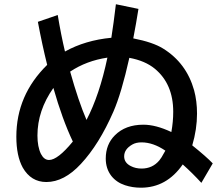

<svg xmlns="http://www.w3.org/2000/svg" viewBox="-20 -853 1039 906"><path d="M252.4 -782.2Q268.1 -687.5 286.6 -609.9Q382.3 -663.1 505.4 -674.8Q516.1 -742.2 526.9 -833L633.3 -811Q622.6 -742.7 608.9 -671.9Q701.7 -653.8 749.5 -624Q859.9 -555.7 896 -426.8Q909.7 -376 909.7 -316.9Q909.7 -243.2 887.2 -167Q953.6 -113.8 983.9 -82L930.2 9.8Q888.2 -36.1 842.3 -77.1Q766.1 32.7 645 32.7Q605 32.7 569.8 21Q529.8 7.8 505.4 -22.9Q479 -57.1 479 -105Q479 -171.4 522 -214.4Q571.8 -264.6 656.7 -264.6Q715.3 -264.6 788.6 -230Q797.4 -278.3 797.4 -325.7Q797.4 -457 710.4 -528.8Q664.6 -566.4 590.3 -580.1Q553.2 -413.6 515.1 -326.2Q447.8 -171.9 361.8 -79.6Q282.7 5.9 198.7 5.9Q126.5 5.9 87.4 -62Q57.1 -117.2 57.1 -208Q57.1 -404.3 202.6 -546.9Q179.2 -640.6 158.7 -750ZM760.3 -142.1Q702.6 -181.2 647.9 -181.2Q621.6 -181.2 604 -170.9Q565.9 -148.9 565.9 -115.2Q565.9 -85 597.2 -69.3Q619.6 -57.6 647.9 -57.6Q699.7 -57.6 731.9 -96.2Q742.7 -109.4 752.4 -128.4Q760.3 -141.6 760.3 -142.1ZM231.9 -438Q156.7 -331.5 156.7 -213.4Q156.7 -160.2 173.3 -126.5Q188 -98.1 211.4 -98.1Q252.4 -98.1 323.7 -185.1Q273.9 -290 231.9 -438ZM486.8 -581.1Q388.2 -566.4 311 -515.1Q350.1 -375.5 388.2 -287.1Q449.7 -404.8 486.8 -581.1Z"/></svg>

Font: UDEV Gothic 35
Style: Bold
Weight: 700
Version: v2.1.0; ttfautohint (v1.8.4.7-5d5b-dirty) -l 6 -r 45 -G 200 